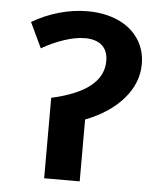

<svg xmlns="http://www.w3.org/2000/svg" viewBox="-50 -729 645 773"><g transform="rotate(5 272.0 -342.5)"><path d="M508.8 -492.2Q508.8 -416 453.9 -352.1Q398.9 -288.1 300.8 -250V0H157.2V-325.2Q365.2 -371.1 365.2 -492.2Q365.2 -533.2 341.1 -554.7Q316.9 -576.2 272 -576.2Q234.9 -576.2 189 -561Q143.1 -545.9 98.1 -520L49.8 -622.1Q99.6 -651.9 157.7 -668.5Q215.8 -685.1 272.9 -685.1Q342.8 -685.1 396.5 -661.1Q450.2 -637.2 479.5 -593Q508.8 -548.8 508.8 -492.2Z"/></g></svg>

Font: Sarala
Style: Bold
Weight: 700
Designer: Andres Torresi
Foundry: Huerta Tipografica
Version: Version 1.004;PS 001.003;hotconv 1.0.70;makeotf.lib2.5.58329